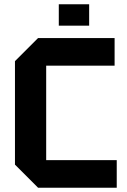

<svg xmlns="http://www.w3.org/2000/svg" viewBox="-20 -878 594 898"><path d="M50 -108V-592L158 -700H516V-571H196V-129H526V0H158ZM255 -758V-858H397V-758Z"/></svg>

Font: Tektur SemiBold
Style: Regular
Weight: 600
Designer: Adam Jagosz
Foundry: Adam Jagosz
Version: Version 1.005;gftools[0.9.30]